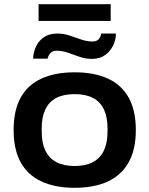

<svg xmlns="http://www.w3.org/2000/svg" viewBox="-20 -884 712 916"><path d="M336 12Q243 12 177.5 -18.5Q112 -49 78.5 -110Q45 -171 45 -264Q45 -357 78.5 -418Q112 -479 177.5 -509Q243 -539 336 -539Q430 -539 495 -509Q560 -479 594 -418Q628 -357 628 -264Q628 -171 594 -110Q560 -49 495 -18.5Q430 12 336 12ZM336 -92Q388 -92 423 -110.5Q458 -129 475.5 -165.5Q493 -202 493 -255V-272Q493 -326 475.5 -362.5Q458 -399 423 -417Q388 -435 336 -435Q284 -435 249 -417Q214 -399 196.5 -362.5Q179 -326 179 -272V-255Q179 -202 196.5 -165.5Q214 -129 249 -110.5Q284 -92 336 -92ZM138 -604Q139 -634 151.5 -661.5Q164 -689 189.5 -706.5Q215 -724 253 -724Q284 -724 312 -714.5Q340 -705 367.5 -695.5Q395 -686 421 -686Q440 -686 450 -696Q460 -706 463 -724H533Q533 -694 519.5 -666.5Q506 -639 481 -621Q456 -603 418 -603Q388 -603 359.5 -613Q331 -623 304 -632.5Q277 -642 251 -642Q232 -642 221.5 -631.5Q211 -621 207 -604ZM164 -784V-864H508V-784Z"/></svg>

Font: Archivo SemiExpanded SemiBold
Style: Regular
Weight: 600
Width: 6
Designer: Hector Gatti
Foundry: Omnibus-Type
Version: Version 2.001